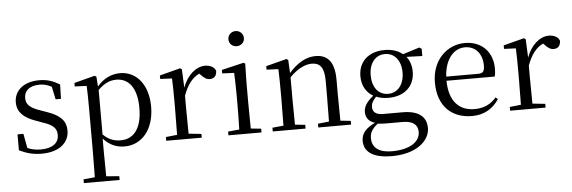

<svg xmlns="http://www.w3.org/2000/svg" viewBox="-59 -968 4257 1428"><g transform="rotate(-5 2070.0 -254.0)"><path d="M221 15C357 15 427 -53 427 -140C427 -210 388 -255 287 -290L236 -308C163 -333 134 -360 134 -408C134 -461 173 -498 249 -498C281 -498 309 -491 339 -474L359 -379H399L402 -486C352 -516 309 -531 249 -531C129 -531 62 -466 62 -382C62 -307 113 -264 194 -235L246 -216C327 -190 352 -162 352 -113C352 -56 307 -17 219 -17C177 -17 146 -24 118 -37L98 -144H54V-25C108 1 157 15 221 15Z M840 15C969 15 1062 -92 1062 -263C1062 -427 975 -531 853 -531C792 -531 731 -506 681 -446L676 -520L663 -528L509 -488V-462L598 -458C600 -408 601 -355 601 -287V27L599 224L514 232V260H781V232L684 224L682 27V-58C730 -3 786 15 840 15ZM684 -420C734 -470 777 -485 821 -485C912 -485 974 -413 974 -261C974 -95 903 -33 816 -33C767 -33 727 -46 684 -88Z M1235 0H1417V-28L1322 -38L1320 -229V-322C1350 -403 1387 -451 1440 -476L1449 -467C1472 -443 1489 -429 1515 -429C1550 -429 1566 -451 1567 -486C1557 -515 1525 -531 1487 -531C1420 -531 1353 -473 1320 -382L1314 -520L1301 -528L1147 -488V-462L1235 -458C1237 -408 1238 -358 1238 -289V-229L1236 -37L1152 -28V0Z M1736 -655C1767 -655 1794 -678 1794 -711C1794 -744 1767 -768 1736 -768C1704 -768 1678 -744 1678 -711C1678 -678 1704 -655 1736 -655ZM1699 0H1863V-28L1786 -36C1785 -92 1784 -175 1784 -229V-380L1787 -520L1775 -528L1610 -489V-463L1699 -459C1701 -409 1703 -356 1703 -289V-229C1703 -175 1702 -92 1700 -36L1616 -28V0Z M2369 0H2532V-28L2455 -36L2453 -229V-342C2453 -477 2401 -531 2313 -531C2247 -531 2181 -499 2113 -422L2108 -520L2095 -528L1941 -488V-462L2029 -458C2031 -408 2032 -358 2032 -289V-229L2030 -36L1947 -28V0H2192V-28L2116 -36L2114 -229V-390C2180 -457 2238 -477 2280 -477C2338 -477 2372 -443 2372 -344V-229L2370 -37L2287 -28V0Z M2827 -204C2754 -204 2709 -263 2709 -352C2709 -442 2756 -501 2828 -501C2899 -501 2947 -443 2947 -353C2947 -264 2899 -204 2827 -204ZM2827 -174C2947 -174 3023 -245 3023 -352C3023 -397 3010 -436 2986 -466L3104 -462V-516L3087 -527L2962 -488C2931 -515 2884 -531 2828 -531C2707 -531 2632 -460 2632 -352C2632 -284 2662 -230 2715 -200C2663 -158 2642 -123 2642 -84C2642 -42 2664 -12 2710 2C2642 34 2607 73 2607 128C2607 205 2665 260 2815 260C3000 260 3099 168 3099 75C3099 -9 3042 -58 2921 -58H2775C2720 -58 2698 -82 2698 -116C2698 -144 2710 -163 2735 -191C2761 -180 2792 -174 2827 -174ZM2730 10C2749 13 2768 14 2794 14H2917C3001 14 3028 52 3028 97C3028 169 2956 224 2817 224C2723 224 2670 186 2670 114C2670 70 2689 43 2730 10Z M3435 15C3525 15 3592 -26 3636 -94L3620 -108C3579 -60 3528 -35 3457 -35C3347 -35 3269 -104 3267 -263H3627C3632 -279 3634 -299 3634 -323C3634 -441 3557 -531 3427 -531C3294 -531 3180 -425 3180 -257C3180 -76 3287 15 3435 15ZM3268 -294C3275 -424 3342 -499 3425 -499C3506 -499 3554 -437 3554 -352C3554 -312 3544 -294 3509 -294Z M3802 0H3984V-28L3889 -38L3887 -229V-322C3917 -403 3954 -451 4007 -476L4016 -467C4039 -443 4056 -429 4082 -429C4117 -429 4133 -451 4134 -486C4124 -515 4092 -531 4054 -531C3987 -531 3920 -473 3887 -382L3881 -520L3868 -528L3714 -488V-462L3802 -458C3804 -408 3805 -358 3805 -289V-229L3803 -37L3719 -28V0Z"/></g></svg>

Font: NameLogos Serif 2
Style: Regular
Weight: 500
Version: Version 0.1